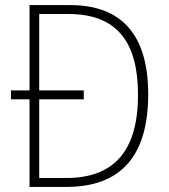

<svg xmlns="http://www.w3.org/2000/svg" viewBox="-20 -734 662 754"><path d="M256 -714H96V-379H23V-344H96V0H241C457 0 562 -124 562 -364C562 -593 461 -714 256 -714ZM249 -679C440 -679 522 -568 522 -362C522 -145 431 -35 240 -35H134V-344H309V-379H134V-679Z"/></svg>

Font: Noto Sans Devanagari SemiCondensed ExtraLight
Style: Regular
Weight: 200
Width: 4
Designer: Jelle Bosma - Monotype Design Team
Foundry: Monotype Imaging Inc.
Version: Version 2.004